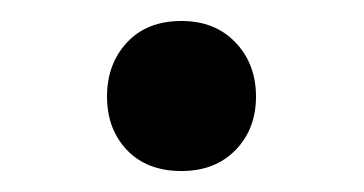

<svg xmlns="http://www.w3.org/2000/svg" viewBox="-20 -441 347 183"><path d="M82 -349Q82 -380 101 -400.5Q120 -421 153 -421Q185 -421 204.5 -400.5Q224 -380 224 -349Q224 -318 204.5 -298Q185 -278 153 -278Q120 -278 101 -298Q82 -318 82 -349Z"/></svg>

Font: Trirong ExtraBold
Style: Regular
Weight: 800
Designer: Katatrad Team
Foundry: CadsonDemak
Version: Version 1.001